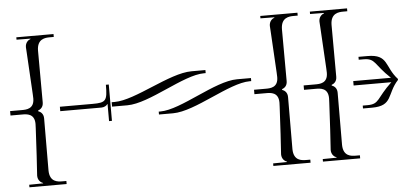

<svg xmlns="http://www.w3.org/2000/svg" viewBox="-66 -786 2441 1126"><g transform="rotate(-5 1155.0 -222.5)"><path d="M-10 -210H58C85 -210 132 -210 132 -148C132 -146 131 -124 131 -122C127 -26 117 123 117 123C117 124 115 154 115 155C115 182 132 196 146 201V203L64 204V219H283V201H260C232 201 185 199 184 131L185 -176C185 -204 168 -216 154 -221V-225C168 -230 185 -242 185 -270L184 -576C185 -644 232 -647 260 -647H283V-664H64V-650L146 -649V-647C132 -642 115 -628 115 -601C115 -600 117 -570 117 -569L131 -324C131 -322 132 -300 132 -298C132 -236 85 -236 58 -236H-10Z M476 -236H283V-210H526C542 -210 557 -219 561 -227H563V-127H580V-341H563C563 -247 555 -236 476 -236Z M1332 -306C1201 -306 990 -157 868 -157H858V-140H941C1072 -140 1283 -288 1405 -288H1414V-306ZM588 -210H678C809 -210 1020 -358 1142 -358H1152V-376H1070C939 -376 728 -236 606 -236H588Z M1426 -210H1494C1521 -210 1568 -210 1568 -148C1568 -146 1567 -124 1567 -122C1563 -26 1553 123 1553 123C1553 124 1551 154 1551 155C1551 182 1568 196 1582 201V203L1500 204V219H1719V201H1696C1668 201 1621 199 1620 131L1621 -176C1621 -204 1604 -216 1590 -221V-225C1604 -230 1621 -242 1621 -270L1620 -576C1621 -644 1668 -647 1696 -647H1719V-664H1500V-650L1582 -649V-647C1568 -642 1551 -628 1551 -601C1551 -600 1553 -570 1553 -569L1567 -324C1567 -322 1568 -300 1568 -298C1568 -236 1521 -236 1494 -236H1426Z M1718 -210H1786C1813 -210 1860 -210 1860 -148C1860 -146 1859 -124 1859 -122C1855 -26 1845 123 1845 123C1845 124 1843 154 1843 155C1843 182 1860 196 1874 201V203L1792 204V219H2011V201H1988C1960 201 1913 199 1912 131L1913 -176C1913 -204 1896 -216 1882 -221V-225C1896 -230 1913 -242 1913 -270L1912 -576C1913 -644 1960 -647 1988 -647H2011V-664H1792V-650L1874 -649V-647C1860 -642 1843 -628 1843 -601C1843 -600 1845 -570 1845 -569L1859 -324C1859 -322 1860 -300 1860 -298C1860 -236 1813 -236 1786 -236H1718Z M2010 -210H2232C2139 -123 2153 -88 2081 -88H2053V-71H2106C2231 -71 2201 -143 2272 -220V-226C2201 -303 2231 -375 2106 -375H2053V-358H2081C2153 -358 2139 -323 2232 -236H2010Z"/></g></svg>

Font: FoglihtenDeH02
Style: Regular
Weight: 500
Designer: gluk (gluksza@wp.pl|www.glukfonts.pl)
Version: Version 0.68